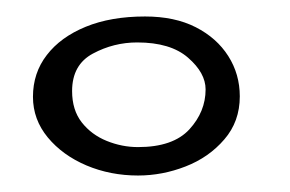

<svg xmlns="http://www.w3.org/2000/svg" viewBox="-20 -633 352 233"><path d="M147.5 -420Q114 -420 85 -432.2Q56 -444.5 38 -466.2Q20 -488 20 -515.5Q20 -544.5 36.8 -566.2Q53.5 -588 84 -600.5Q114.5 -613 156 -613Q192 -613 217.5 -600Q243 -587 257 -565Q271 -543 271 -516Q271 -485.5 252.2 -463.8Q233.5 -442 205.2 -431Q177 -420 147.5 -420ZM147.5 -454.5Q190 -454.5 209.8 -476Q229.5 -497.5 229.5 -524.5Q229.5 -544.5 208.2 -563Q187 -581.5 146.5 -581.5Q118 -581.5 92.8 -568Q67.5 -554.5 67.5 -522.5Q67.5 -499.5 79.2 -484.5Q91 -469.5 109.5 -462Q128 -454.5 147.5 -454.5Z"/></svg>

Font: Gluten ExtraLight
Style: Regular
Weight: 250
Designer: Tyler Finck
Foundry: Etcetera Type Company
Version: Version 1.300